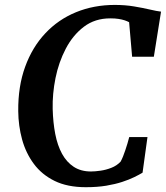

<svg xmlns="http://www.w3.org/2000/svg" viewBox="-20 -772 691 800"><path d="M337.5 8Q261 8 207.5 -18.2Q154 -44.5 120.8 -89.5Q87.5 -134.5 72 -191.2Q56.5 -248 56 -309Q55 -412 84.8 -493.8Q114.5 -575.5 168.8 -633.2Q223 -691 297 -721.2Q371 -751.5 458.5 -751.5Q501.5 -751.5 538.8 -745.2Q576 -739 604.8 -732.2Q633.5 -725.5 651 -723.5L621 -535.5H530.5L518 -679.5Q509.5 -684 498.8 -687.5Q488 -691 473.8 -693.2Q459.5 -695.5 439.5 -695.5Q375.5 -695.5 329.5 -660.5Q283.5 -625.5 254 -569Q224.5 -512.5 211.2 -446.5Q198 -380.5 199.5 -318Q201 -261.5 210.2 -213.8Q219.5 -166 238.5 -131.2Q257.5 -96.5 287.2 -77Q317 -57.5 359 -57.5Q376 -57.5 398.8 -60.8Q421.5 -64 444 -72.8Q466.5 -81.5 482.5 -98.5Q488 -108.5 492.8 -120.5Q497.5 -132.5 502 -145.8Q506.5 -159 510.8 -173.2Q515 -187.5 518.5 -201H594.5L574 -52.5Q560 -44 539 -33.8Q518 -23.5 489 -14Q460 -4.5 422.5 1.8Q385 8 337.5 8Z"/></svg>

Font: Merriweather Light 18pt SemiBold
Style: Italic
Weight: 600
Italic angle: -7.8°
Version: Version 2.101